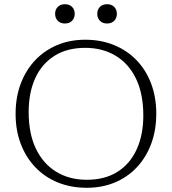

<svg xmlns="http://www.w3.org/2000/svg" viewBox="-20 -881 816 911"><path d="M384.5 -692.5Q459.5 -692.5 521.5 -667Q583.5 -641.5 628.2 -595Q673 -548.5 697.2 -484Q721.5 -419.5 721.5 -341.5Q721.5 -263.5 697.5 -199Q673.5 -134.5 629.5 -87.5Q585.5 -40.5 525 -15.2Q464.5 10 391.5 10Q316.5 10 254.5 -15.2Q192.5 -40.5 147.8 -87.2Q103 -134 78.5 -198.5Q54 -263 54 -340.5Q54 -419 78.2 -483.5Q102.5 -548 146.5 -594.8Q190.5 -641.5 251 -667Q311.5 -692.5 384.5 -692.5ZM392 -28Q478 -28 537.8 -66Q597.5 -104 628.8 -172.8Q660 -241.5 660 -333Q660 -435 625.8 -506.8Q591.5 -578.5 529.2 -616.2Q467 -654 384 -654Q298.5 -654 238.5 -616.2Q178.5 -578.5 147.2 -510Q116 -441.5 116 -349.5Q116 -247.5 150.2 -175.8Q184.5 -104 246.8 -66Q309 -28 392 -28ZM288 -769.5Q266.5 -769.5 254 -782.5Q241.5 -795.5 241.5 -815.5Q241.5 -835.5 254 -848.2Q266.5 -861 288 -861Q309.5 -861 322 -848.2Q334.5 -835.5 334.5 -815.5Q334.5 -795.5 322 -782.5Q309.5 -769.5 288 -769.5ZM488 -769.5Q466.5 -769.5 454 -782.5Q441.5 -795.5 441.5 -815.5Q441.5 -835.5 454 -848.2Q466.5 -861 488 -861Q509.5 -861 522 -848.2Q534.5 -835.5 534.5 -815.5Q534.5 -795.5 522 -782.5Q509.5 -769.5 488 -769.5Z"/></svg>

Font: Newsreader Light
Style: Regular
Weight: 300
Designer: Hugues Gentile
Foundry: Production Type
Version: Version 1.003